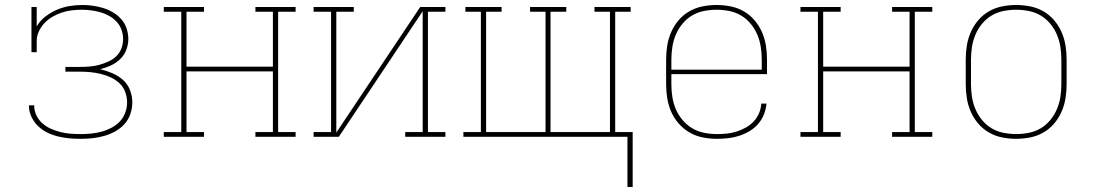

<svg xmlns="http://www.w3.org/2000/svg" viewBox="-20 -548 4390 769"><path d="M303 8Q280 8 257.5 6Q235 4 212.5 -1.5Q190 -7 169.5 -17Q149 -27 132.5 -43Q116 -59 106 -80Q96 -101 96 -124V-126H117V-125Q117 -104 126 -85.5Q135 -67 150.5 -53.5Q166 -40 184.5 -32Q203 -24 222.5 -19Q242 -14 262.5 -12.5Q283 -11 303 -11Q324 -11 345 -13Q366 -15 386.5 -20.5Q407 -26 426 -36Q445 -46 459.5 -61Q474 -76 481.5 -96.5Q489 -117 489 -138Q489 -159 481.5 -179.5Q474 -200 458.5 -214.5Q443 -229 423.5 -238Q404 -247 383.5 -252Q363 -257 342 -259Q321 -261 300 -261H242V-280H300Q319 -280 338.5 -281.5Q358 -283 376.5 -288Q395 -293 413 -301Q431 -309 445 -322Q459 -335 466 -353.5Q473 -372 473 -392Q473 -411 466.5 -429Q460 -447 447 -461Q434 -475 417 -484.5Q400 -494 382 -499Q364 -504 345 -506.5Q326 -509 307 -509Q287 -509 266.5 -506.5Q246 -504 227 -497.5Q208 -491 190.5 -481Q173 -471 159 -456.5Q145 -442 136 -423Q127 -404 127 -384V-339H106V-520H127V-442Q140 -465 161.5 -481.5Q183 -498 207 -508.5Q231 -519 257 -523.5Q283 -528 310 -528Q331 -528 352.5 -525Q374 -522 394.5 -515.5Q415 -509 433.5 -498Q452 -487 466 -471Q480 -455 487 -434Q494 -413 494 -392Q494 -369 485.5 -347.5Q477 -326 460.5 -310.5Q444 -295 423.5 -285.5Q403 -276 381 -271Q406 -265 429.5 -255Q453 -245 472 -228.5Q491 -212 500.5 -187.5Q510 -163 510 -138Q510 -114 502 -91Q494 -68 478 -50.5Q462 -33 441 -21.5Q420 -10 397 -3.5Q374 3 350.5 5.5Q327 8 303 8Z M636 0V-19H706V-501H636V-520H797V-501H727V-281H1073V-501H1003V-520H1164V-501H1094V-19H1164V0H1003V-19H1073V-262H727V-19H797V0Z M1236 0V-19H1306V-501H1236V-520H1397V-501H1327V-17L1663 -520H1764V-501H1694V-19H1764V0H1603V-19H1673V-503L1337 0Z M2493 201V0H1836V-19H1906V-501H1844V-520H1989V-501H1927V-19H2165V-501H2103V-520H2248V-501H2185V-19H2423V-501H2361V-520H2506V-501H2444V-19H2514V201Z M2851 8Q2823 8 2795 2.5Q2767 -3 2742.5 -17Q2718 -31 2699 -52.5Q2680 -74 2668.5 -100Q2657 -126 2652.5 -154Q2648 -182 2648 -210V-310Q2648 -338 2652.5 -366Q2657 -394 2668.5 -420Q2680 -446 2698.5 -467.5Q2717 -489 2741.5 -503Q2766 -517 2794 -522.5Q2822 -528 2850 -528Q2878 -528 2906 -522.5Q2934 -517 2958.5 -503Q2983 -489 3001.5 -467.5Q3020 -446 3031.5 -420Q3043 -394 3047.5 -366Q3052 -338 3052 -310V-251H2669V-210Q2669 -184 2673 -159Q2677 -134 2687 -110.5Q2697 -87 2714 -67Q2731 -47 2753 -34Q2775 -21 2800.5 -16Q2826 -11 2851 -11Q2871 -11 2891 -13Q2911 -15 2930 -21Q2949 -27 2967 -37Q2985 -47 2998.5 -61.5Q3012 -76 3020 -94.5Q3028 -113 3029 -133H3050Q3048 -111 3039.5 -89.5Q3031 -68 3016 -51Q3001 -34 2981.5 -22.5Q2962 -11 2940.5 -4Q2919 3 2896.5 5.5Q2874 8 2851 8ZM2669 -269H3031V-310Q3031 -335 3027 -360.5Q3023 -386 3013 -409.5Q3003 -433 2986.5 -453Q2970 -473 2948 -486Q2926 -499 2900.5 -504Q2875 -509 2850 -509Q2825 -509 2799.5 -504Q2774 -499 2752 -486Q2730 -473 2713.5 -453Q2697 -433 2687 -409.5Q2677 -386 2673 -360.5Q2669 -335 2669 -310Z M3186 0V-19H3256V-501H3186V-520H3347V-501H3277V-281H3623V-501H3553V-520H3714V-501H3644V-19H3714V0H3553V-19H3623V-262H3277V-19H3347V0Z M4050 8Q4022 8 3994 2.5Q3966 -3 3941.5 -17Q3917 -31 3898.5 -52.5Q3880 -74 3868.5 -100Q3857 -126 3852.5 -154Q3848 -182 3848 -210V-310Q3848 -338 3852.5 -366Q3857 -394 3868.5 -420Q3880 -446 3898.5 -467.5Q3917 -489 3941.5 -503Q3966 -517 3994 -522.5Q4022 -528 4050 -528Q4078 -528 4106 -522.5Q4134 -517 4158.5 -503Q4183 -489 4201.5 -467.5Q4220 -446 4231.5 -420Q4243 -394 4247.5 -366Q4252 -338 4252 -310V-210Q4252 -182 4247.5 -154Q4243 -126 4231.5 -100Q4220 -74 4201.5 -52.5Q4183 -31 4158.5 -17Q4134 -3 4106 2.5Q4078 8 4050 8ZM4050 -11Q4075 -11 4100.5 -16Q4126 -21 4148 -34Q4170 -47 4186.5 -67Q4203 -87 4213 -110.5Q4223 -134 4227 -159.5Q4231 -185 4231 -210V-310Q4231 -335 4227 -360.5Q4223 -386 4213 -409.5Q4203 -433 4186.5 -453Q4170 -473 4148 -486Q4126 -499 4100.5 -504Q4075 -509 4050 -509Q4025 -509 3999.5 -504Q3974 -499 3952 -486Q3930 -473 3913.5 -453Q3897 -433 3887 -409.5Q3877 -386 3873 -360.5Q3869 -335 3869 -310V-210Q3869 -185 3873 -159.5Q3877 -134 3887 -110.5Q3897 -87 3913.5 -67Q3930 -47 3952 -34Q3974 -21 3999.5 -16Q4025 -11 4050 -11Z"/></svg>

Font: Iosevka Etoile Thin
Style: Regular
Weight: 100
Designer: Belleve Invis
Foundry: Belleve Invis
Version: Version 22.1.2; ttfautohint (v1.8.4)